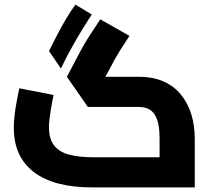

<svg xmlns="http://www.w3.org/2000/svg" viewBox="-20 -815 934 835"><path d="M245 -517 193 -593Q214 -635 231.5 -668.5Q249 -702 267 -732.5Q285 -763 308 -795L379 -752Q359 -721 342.5 -694.5Q326 -668 311 -642Q296 -616 280 -586.5Q264 -557 245 -517ZM380 0Q215 0 127.5 -66.5Q40 -133 40 -260Q40 -281 42.5 -305.5Q45 -330 49 -353.5Q53 -377 57 -397.5Q61 -418 64 -431L213 -402Q210 -387 206.5 -369Q203 -351 200 -332Q197 -313 195 -295Q193 -277 193 -262Q193 -210 216 -181.5Q239 -153 282.5 -142Q326 -131 389 -131H674V-213Q674 -264 663.5 -294Q653 -324 633 -337Q613 -350 582 -350H362L271 -481L324 -582Q332 -597 342.5 -615.5Q353 -634 370.5 -661.5Q388 -689 416 -731L543 -659Q519 -623 503.5 -598Q488 -573 478 -555Q468 -537 459 -519L438 -481H582Q647 -481 693 -460Q739 -439 768.5 -401.5Q798 -364 812.5 -316Q827 -268 827 -213V0Z"/></svg>

Font: Cairo ExtraBold
Style: Regular
Weight: 800
Designer: Mohamed Gaber, Accademia di Belle Arti di Urbino
Foundry: Kief Type Foundry, Accademia di Belle Arti di Urbino
Version: Version 3.117